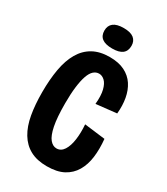

<svg xmlns="http://www.w3.org/2000/svg" viewBox="-209 -937 905 1041"><g transform="rotate(30 243.5 -416.0)"><path d="M261 13Q199 13 156.5 -10Q114 -33 87.5 -77Q61 -121 50 -183Q39 -245 39 -323Q39 -403 50.5 -467.5Q62 -532 88.5 -577.5Q115 -623 158 -647Q201 -671 262 -671Q318 -671 356 -652Q394 -633 416 -599.5Q438 -566 446 -521.5Q454 -477 449 -426L321 -412Q326 -466 317.5 -499.5Q309 -533 292.5 -548.5Q276 -564 257 -564Q238 -564 223 -550.5Q208 -537 198 -508.5Q188 -480 182.5 -436Q177 -392 177 -333Q177 -244 187.5 -192.5Q198 -141 216.5 -119Q235 -97 258 -97Q286 -97 303 -123.5Q320 -150 326 -193.5Q332 -237 328 -288L458 -272Q464 -212 457.5 -160Q451 -108 428 -69Q405 -30 364.5 -8.5Q324 13 261 13ZM249 -717Q206 -717 185 -733Q164 -749 164 -781Q164 -812 185 -828.5Q206 -845 249 -845Q292 -845 312.5 -828.5Q333 -812 333 -782Q333 -749 312 -733Q291 -717 249 -717Z"/></g></svg>

Font: Bricolage Grotesque 24pt Condensed
Style: Bold
Weight: 700
Width: 3
Designer: Mathieu Triay
Foundry: Atelier Triay
Version: Version 1.001;gftools[0.9.33.dev8+g029e19f]